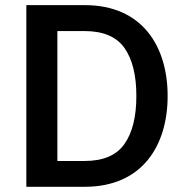

<svg xmlns="http://www.w3.org/2000/svg" viewBox="-20 -717 717 737"><path d="M623.5 -348.6C623.5 -537.1 527.8 -697.3 305.2 -697.3H81.1V0H305.2C527.8 0 623.5 -160.2 623.5 -348.6ZM503.4 -348.6C503.4 -269 488.3 -207.5 457.5 -164.1C426.8 -120.6 376 -99.1 305.2 -99.1H200.2V-597.7H305.2C376 -597.7 426.8 -576.2 457.5 -533.2C488.3 -489.7 503.4 -428.2 503.4 -348.6Z"/></svg>

Font: Estedad SemiBold
Style: Regular
Weight: 600
Designer: Amin Abedi
Version: Version 7.3